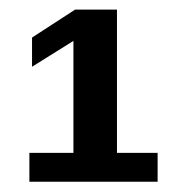

<svg xmlns="http://www.w3.org/2000/svg" viewBox="-20 -710 373 392"><path d="M40 -338.9V-397.9H129.9V-626.5L45.4 -573.7V-633.3L133.3 -690.4H218.8V-397.9H301.8V-338.9Z"/></svg>

Font: TypoPRO Liberation Sans
Style: Bold
Weight: 700
Designer: Steve Matteson
Foundry: Ascender Corporation
Version: Version 2.00.1